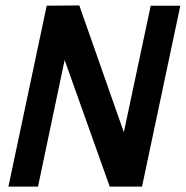

<svg xmlns="http://www.w3.org/2000/svg" viewBox="-20 -687 684 707"><path d="M218 -466 120 0H11L152 -666L272 -667L436 -200L535 -666H644L503 0H384Z"/></svg>

Font: Epunda Sans SemiBold
Style: Italic
Weight: 600
Italic angle: -12.0243°
Designer: Simon Atzbach
Foundry: typofactur
Version: Version 2.204; ttfautohint (v1.8.4.7-5d5b)